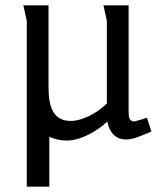

<svg xmlns="http://www.w3.org/2000/svg" viewBox="-20 -517 595 724"><path d="M551 -21 534 -73C529 -71 489 -59 487 -59C468 -59 465 -73 465 -97V-497H370C371 -492 383 -440 383 -438V-127C350 -94 294 -61 246 -61C171 -61 163 -132 163 -191V-497H68C69 -492 81 -440 81 -438V187H166V-1C187 8 209 13 232 13C285 13 347 -23 385 -59C391 -21 414 9 455 9C487 9 522 -10 551 -21Z"/></svg>

Font: Rosario
Style: Regular
Weight: 400
Designer: Hector Gatti
Foundry: Omnibus Type
Version: Version 1.100